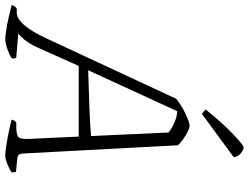

<svg xmlns="http://www.w3.org/2000/svg" viewBox="-162 -840 971 750"><g transform="rotate(90 324.0 -465.5)"><path d="M102 0Q93 0 69.5 -3.5Q46 -7 19 -13Q-8 -19 -31 -25Q-27 -38 -17 -45H-1Q46 -45 101 -164L335 -667Q348 -679 369 -691Q390 -703 410.5 -711.5Q431 -720 440 -720Q450 -720 464.5 -712.5Q479 -705 494 -694.5Q509 -684 517 -674L549 -72Q550 -59 553 -54Q556 -49 570 -47L620 -42Q622 -41 622.5 -34Q623 -27 623 -25Q610 -16 589.5 -8Q569 0 557 0Q544 0 515.5 -4.5Q487 -9 459 -15Q431 -21 417 -25Q419 -36 428 -43H442Q471 -43 482.5 -49.5Q494 -56 492 -95L483 -287H207L134 -124Q118 -90 103 -73Q88 -56 80 -51L174 -43Q176 -41 177.5 -36.5Q179 -32 177 -25Q161 -15 138.5 -7.5Q116 0 102 0ZM224 -324Q295 -326 365 -328.5Q435 -331 481 -335L467 -638Q451 -651 428 -661Q405 -671 384 -672ZM394 -768Q389 -772 383 -777Q377 -782 378 -784Q432 -851 474.5 -891Q517 -931 525 -931Q535 -931 549 -919.5Q563 -908 563 -892Z"/></g></svg>

Font: Texturina 72pt 72pt Thin
Style: Italic
Weight: 100
Italic angle: -11°
Designer: Guillermo Torres Carreño
Foundry: Omnibus-Type
Version: Version 1.002; ttfautohint (v1.8.3)